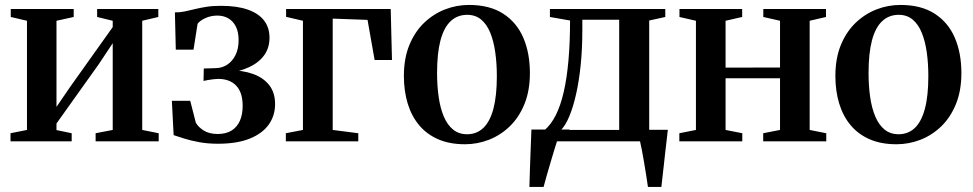

<svg xmlns="http://www.w3.org/2000/svg" viewBox="-20 -558 3840 758"><path d="M21.5 0V-32L86.5 -45V-476L22.5 -491V-522.5H271V-491L203 -476V-136L257 -215L425 -451V-476L363.5 -491V-522.5H605V-491L541.5 -476V-45L606.5 -32V0H357.5V-32L425 -45V-387.5L369.5 -304L203 -70.5V-44.5L263 -32V0Z M840 9.5Q801 9.5 767.8 3.5Q734.5 -2.5 708.8 -10.5Q683 -18.5 665.5 -24.5L658.5 -160H731L753 -74Q761.5 -57.5 783.5 -43.2Q805.5 -29 839.5 -29Q872 -29 894 -42.5Q916 -56 927 -81Q938 -106 938 -140Q938 -193 912.5 -219.8Q887 -246.5 841.5 -246.5Q834 -246.5 822.8 -245.2Q811.5 -244 800.8 -242Q790 -240 783.5 -238.5L784.5 -287.5L832.5 -289Q857 -289.5 877.2 -302.8Q897.5 -316 909.8 -340.8Q922 -365.5 922 -399.5Q922 -431 911.5 -452.5Q901 -474 882 -485.2Q863 -496.5 838 -496.5Q812.5 -496.5 790.8 -486.5Q769 -476.5 760 -464L744 -362H674L670.5 -509Q691.5 -509 710.2 -513Q729 -517 749.2 -522Q769.5 -527 794.2 -531Q819 -535 852.5 -535Q916 -535 958.5 -520Q1001 -505 1022.5 -477Q1044 -449 1044 -409Q1044 -369 1023 -340Q1002 -311 964.2 -293.2Q926.5 -275.5 876.5 -268.5L886.5 -280.5Q938.5 -280.5 979 -266Q1019.5 -251.5 1042.8 -222Q1066 -192.5 1066 -147Q1066 -101.5 1041 -66.2Q1016 -31 966 -10.8Q916 9.5 840 9.5Z M1108.5 0V-32L1176 -45V-476L1109.5 -491.5V-522.5H1522.5L1527.5 -321H1459L1431 -479.5L1293.5 -484.5V-45L1394.5 -32V0Z M1574.5 -258Q1574.5 -327.5 1596 -380Q1617.5 -432.5 1654.2 -467.8Q1691 -503 1736.8 -520.8Q1782.5 -538.5 1831.5 -538.5Q1913 -538.5 1966.5 -504Q2020 -469.5 2046 -409Q2072 -348.5 2072 -269.5Q2072 -200 2050.5 -147.2Q2029 -94.5 1992.5 -59.2Q1956 -24 1910.2 -6.2Q1864.5 11.5 1815.5 11.5Q1755 11.5 1709.8 -8.2Q1664.5 -28 1634.5 -64Q1604.5 -100 1589.5 -149.5Q1574.5 -199 1574.5 -258ZM1824 -28Q1862 -28 1888.2 -53Q1914.5 -78 1928 -129Q1941.5 -180 1941.5 -257.5Q1941.5 -307.5 1935.2 -351.5Q1929 -395.5 1915.5 -428.8Q1902 -462 1879.5 -480.8Q1857 -499.5 1824.5 -499.5Q1786 -499.5 1759.2 -474.5Q1732.5 -449.5 1719 -398.8Q1705.5 -348 1705.5 -269.5Q1705.5 -219.5 1711.8 -175.5Q1718 -131.5 1732 -98.2Q1746 -65 1768.8 -46.5Q1791.5 -28 1824 -28Z M2115.5 0V-41.5L2130 -44.5Q2155 -65.5 2174 -103Q2193 -140.5 2205.5 -194.8Q2218 -249 2224.2 -319.5Q2230.5 -390 2230.5 -477L2151 -491V-522.5H2606.5V-491L2543 -477V0ZM2195 -45H2424.5V-480H2279V-438.5Q2279 -365 2272.5 -301.5Q2266 -238 2254.5 -187Q2243 -136 2228 -99.8Q2213 -63.5 2195 -45ZM2070 180Q2071 146 2072.2 108.5Q2073.5 71 2075 31.5Q2076.5 -8 2078 -46.5H2229L2180 -3.5Q2175.5 10 2168.2 34Q2161 58 2152.8 85.5Q2144.5 113 2137.5 138.2Q2130.5 163.5 2126 180ZM2538 180Q2535.5 159.5 2531.2 134.2Q2527 109 2522.8 83.2Q2518.5 57.5 2514.2 35.2Q2510 13 2506.5 -1.5L2476 -45.5H2616.5Q2614.5 -26.5 2611.8 -3.5Q2609 19.5 2606.2 44.2Q2603.5 69 2600.8 93.5Q2598 118 2595.5 140.2Q2593 162.5 2591 180Z M2662 0V-32L2727.5 -45V-476L2662.5 -491V-522.5H2910V-491L2844.5 -476V-291L3059.5 -291.5V-476L2993.5 -491V-522.5H3241V-491L3176.5 -476V-45L3242 -32V0H2993V-32L3059.5 -45V-249H2844.5V-45L2910.5 -32V0Z M3278 -258Q3278 -327.5 3299.5 -380Q3321 -432.5 3357.8 -467.8Q3394.5 -503 3440.2 -520.8Q3486 -538.5 3535 -538.5Q3616.5 -538.5 3670 -504Q3723.5 -469.5 3749.5 -409Q3775.5 -348.5 3775.5 -269.5Q3775.5 -200 3754 -147.2Q3732.5 -94.5 3696 -59.2Q3659.5 -24 3613.8 -6.2Q3568 11.5 3519 11.5Q3458.5 11.5 3413.2 -8.2Q3368 -28 3338 -64Q3308 -100 3293 -149.5Q3278 -199 3278 -258ZM3527.5 -28Q3565.5 -28 3591.8 -53Q3618 -78 3631.5 -129Q3645 -180 3645 -257.5Q3645 -307.5 3638.8 -351.5Q3632.5 -395.5 3619 -428.8Q3605.5 -462 3583 -480.8Q3560.5 -499.5 3528 -499.5Q3489.5 -499.5 3462.8 -474.5Q3436 -449.5 3422.5 -398.8Q3409 -348 3409 -269.5Q3409 -219.5 3415.2 -175.5Q3421.5 -131.5 3435.5 -98.2Q3449.5 -65 3472.2 -46.5Q3495 -28 3527.5 -28Z"/></svg>

Font: Merriweather 96pt SemiBold
Style: Regular
Weight: 600
Version: Version 2.100